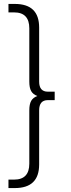

<svg xmlns="http://www.w3.org/2000/svg" viewBox="-20 -762 360 976"><path d="M23 151V194H55C138 194 179 154 179 74V-201C179 -236 194 -253 223 -253H258V-296H223C194 -296 179 -313 179 -347V-622C179 -702 138 -742 55 -742H23V-699H52C103 -699 129 -672 129 -618V-348C129 -304 141 -285 170 -274C141 -263 129 -244 129 -200V70C129 124 103 151 52 151Z"/></svg>

Font: Montserrat Light
Style: Regular
Weight: 300
Designer: Julieta Ulanovsky
Foundry: Julieta Ulanovsky
Version: Version 7.200